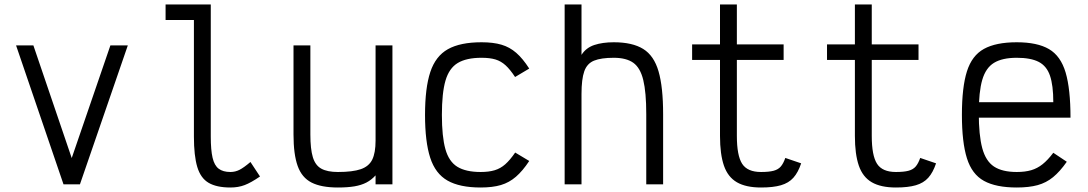

<svg xmlns="http://www.w3.org/2000/svg" viewBox="-20 -820 4840 854"><path d="M262.5 0 51.5 -618H128.5L299 -117L471 -618H548.5L335.5 0Z M1005 14Q943.5 14 908 -6.8Q872.5 -27.5 857.5 -77.2Q842.5 -127 842.5 -212.5V-731H716.5V-800H917.5V-212.5Q917.5 -153 925.5 -118.5Q933.5 -84 952.8 -69.5Q972 -55 1005 -55Q1026 -55 1045 -64.5Q1064 -74 1094 -99.5L1136.5 -35Q1096.5 -7.5 1068.2 3.2Q1040 14 1005 14Z M1483 14Q1409 14 1365.8 -8Q1322.5 -30 1304 -81.8Q1285.5 -133.5 1285.5 -221.5V-618H1360.5V-221.5Q1360.5 -157 1371.5 -120.8Q1382.5 -84.5 1409.2 -69.8Q1436 -55 1483 -55Q1548.5 -55 1584.8 -67.5Q1621 -80 1635.8 -110.2Q1650.5 -140.5 1650.5 -194.5V-618H1725.5V0H1650.5V-40Q1632.5 -20 1610 -8.2Q1587.5 3.5 1556.8 8.8Q1526 14 1483 14Z M2118 14Q2024.5 14 1970.5 -16.8Q1916.5 -47.5 1893.5 -118.5Q1870.5 -189.5 1870.5 -309Q1870.5 -429 1894 -499.8Q1917.5 -570.5 1972.2 -601.2Q2027 -632 2122 -632Q2174 -632 2210.5 -621.2Q2247 -610.5 2276.2 -585Q2305.5 -559.5 2334 -515L2271 -477.5Q2249 -511 2228.8 -529.5Q2208.5 -548 2183.8 -555.5Q2159 -563 2122 -563Q2054.5 -563 2016 -539.8Q1977.5 -516.5 1961.5 -461.5Q1945.5 -406.5 1945.5 -309Q1945.5 -212.5 1961 -157Q1976.5 -101.5 2014.2 -78.2Q2052 -55 2118 -55Q2154.5 -55 2180.2 -62.8Q2206 -70.5 2227.2 -89.2Q2248.5 -108 2271.5 -141.5L2334 -104Q2305 -60 2275 -34Q2245 -8 2208 3Q2171 14 2118 14Z M2491.5 0V-800H2566.5V-576Q2586.5 -607.5 2623.2 -619.8Q2660 -632 2710 -632Q2793 -632 2841 -602.2Q2889 -572.5 2909.2 -502.5Q2929.5 -432.5 2929.5 -312.5V0H2854.5V-312.5Q2854.5 -409.5 2841.2 -464Q2828 -518.5 2796.8 -540.8Q2765.5 -563 2710 -563Q2653.5 -563 2622.2 -550.2Q2591 -537.5 2578.8 -502.8Q2566.5 -468 2566.5 -402.5V0Z M3365 14Q3298 14 3257.8 -9.2Q3217.5 -32.5 3200 -83.2Q3182.5 -134 3182.5 -215.5V-553.5H3058.5V-622.5H3182.5V-800H3257.5V-622.5H3465.5V-553.5H3257.5V-215.5Q3257.5 -128 3281 -91.5Q3304.5 -55 3365 -55Q3400.5 -55 3421 -60.5Q3441.5 -66 3453 -79.5Q3464.5 -93 3473 -117.5L3543.5 -93.5Q3530 -53 3509 -29.5Q3488 -6 3453.5 4Q3419 14 3365 14Z M3965 14Q3898 14 3857.8 -9.2Q3817.5 -32.5 3800 -83.2Q3782.5 -134 3782.5 -215.5V-553.5H3658.5V-622.5H3782.5V-800H3857.5V-622.5H4065.5V-553.5H3857.5V-215.5Q3857.5 -128 3881 -91.5Q3904.5 -55 3965 -55Q4000.5 -55 4021 -60.5Q4041.5 -66 4053 -79.5Q4064.5 -93 4073 -117.5L4143.5 -93.5Q4130 -53 4109 -29.5Q4088 -6 4053.5 4Q4019 14 3965 14Z M4502.5 14Q4410 14 4356.5 -15.5Q4303 -45 4280.8 -116Q4258.5 -187 4258.5 -309Q4258.5 -432 4280.8 -502.5Q4303 -573 4356.5 -602.5Q4410 -632 4502.5 -632Q4594 -632 4646 -601.5Q4698 -571 4719.8 -497.5Q4741.5 -424 4741.5 -296.5H4287.5V-365.5H4665Q4665 -440.5 4650.2 -483.5Q4635.5 -526.5 4600 -544.8Q4564.5 -563 4502.5 -563Q4438 -563 4401.2 -540.5Q4364.5 -518 4349 -464.8Q4333.5 -411.5 4333.5 -318Q4333.5 -218.5 4349 -161Q4364.5 -103.5 4401.2 -79.2Q4438 -55 4502.5 -55Q4539.5 -55 4566.8 -63Q4594 -71 4617.2 -89.5Q4640.5 -108 4665 -140.5L4725 -100.5Q4694.5 -57 4664 -32Q4633.5 -7 4595.2 3.5Q4557 14 4502.5 14Z"/></svg>

Font: Victor Mono Thin
Style: Regular
Weight: 100
Monospace: yes
Designer: Rune Bjørnerås
Version: Version 1.561;gftools[0.9.30]